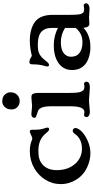

<svg xmlns="http://www.w3.org/2000/svg" viewBox="411 -1204 805 1667"><g transform="rotate(-90 813.5 -370.5)"><path d="M539.1 -360.8Q539.1 -346.2 524.9 -346.2Q512.2 -346.2 492.4 -371.1Q472.7 -396 453.1 -408.9Q433.6 -421.9 412.6 -428.7Q379.9 -439.9 336.2 -439.9Q292.5 -439.9 264.9 -430.4Q237.3 -420.9 215.8 -401.4Q169.9 -358.4 169.9 -280.3Q169.9 -181.2 225.6 -119.6Q278.3 -61.5 355.5 -61.5Q440.9 -61.5 483.4 -121.6Q496.1 -140.1 508.5 -141.4Q521 -142.6 528.3 -135.3Q535.6 -127.9 535.6 -117.2Q535.6 -106.4 526.4 -90.6Q517.1 -74.7 501 -59.8Q484.9 -44.9 463.9 -32Q442.9 -19 419.4 -9.3Q319.8 32.2 214.8 -7.8Q112.3 -46.9 69.8 -144.5Q48.8 -193.4 48.8 -239Q48.8 -284.7 58.6 -316.9Q68.4 -349.1 86.2 -378.4Q104 -407.7 129.6 -432.6Q155.3 -457.5 187 -475.6Q254.9 -514.2 335 -514.2Q391.6 -514.2 430.2 -496.1Q437.5 -492.7 443.8 -492.7Q450.2 -492.7 458.5 -496.1Q466.8 -499.5 475.6 -503.4L491.2 -510.7Q499 -514.2 504.4 -514.2Q520.5 -514.2 520.5 -494.9Q520.5 -475.6 520.8 -460.7Q521 -445.8 522.5 -432.6Q525.4 -406.2 534.2 -382.8Q539.1 -369.6 539.1 -360.8Z M713.9 -626Q696.8 -646.5 696.8 -669.9Q696.8 -693.4 702.4 -707.3Q708 -721.2 717.8 -731.4Q738.8 -753.4 764.6 -753.4Q790.5 -753.4 804.4 -746.8Q818.4 -740.2 827.1 -729.5Q845.7 -707.5 845.7 -685.1Q845.7 -662.6 840.3 -649.4Q835 -636.2 825.2 -625.7Q815.4 -615.2 801.5 -608.6Q787.6 -602.1 769.3 -602.1Q751 -602.1 737.1 -608.6Q723.1 -615.2 713.9 -626ZM886.2 7.3 781.2 0Q750 0 720 3.7Q689.9 7.3 677 7.3Q664.1 7.3 654.5 4.2Q645 1 639.6 -3.4Q630.4 -11.2 630.4 -20.8Q630.4 -30.3 635.5 -36.9Q640.6 -43.5 648.9 -43.5L672.9 -40Q713.4 -40 721.7 -112.3Q724.6 -137.7 724.6 -174.3V-317.9Q724.6 -387.2 711.9 -413.1Q708 -421.4 701.9 -429.9Q695.8 -438.5 682.6 -443.4Q669.4 -448.2 656.2 -451.9Q643.1 -455.6 633.5 -460.4Q624 -465.3 624 -471.9Q624 -478.5 625.5 -482.9Q627 -487.3 630.4 -491.2Q638.7 -500.5 655.8 -500.5L727.5 -494.6L801.3 -500.5Q821.3 -500.5 828.1 -492.7Q840.3 -478 840.3 -438V-174.3Q840.3 -92.3 850.1 -71Q859.9 -49.8 870.1 -44.9Q880.4 -40 895 -40L918.9 -43.5Q927.7 -43.5 932.6 -36.9Q937.5 -30.3 937.5 -22.5Q937.5 7.3 886.2 7.3Z M1439 2.9Q1410.6 2.9 1405.3 -48.3Q1362.8 -5.9 1291.5 7.8Q1269.5 11.7 1232.4 11.7Q1195.3 11.7 1156.2 0.5Q1117.2 -10.7 1091.3 -31.2Q1039.1 -72.8 1039.1 -147Q1039.1 -227.5 1106.9 -270Q1165 -306.2 1252.4 -306.2Q1335.9 -306.2 1404.3 -270V-325.7Q1404.3 -421.9 1314.9 -439.5Q1287.6 -444.8 1262 -444.8Q1236.3 -444.8 1218.8 -442.6Q1201.2 -440.4 1185.1 -433.6Q1151.4 -419.4 1121.1 -378.4Q1098.1 -347.2 1084 -347.2Q1069.8 -347.2 1069.8 -361.8Q1069.8 -370.6 1075.7 -390.1Q1088.4 -430.2 1088.4 -493.2Q1088.4 -517.6 1106.9 -517.6Q1126.5 -517.6 1140.6 -508.8Q1160.2 -496.6 1163.1 -496.6Q1233.4 -514.2 1293.9 -514.2Q1354.5 -514.2 1400.6 -498.3Q1446.8 -482.4 1473.1 -455.1Q1518.1 -408.7 1518.1 -314V-172.9Q1518.1 -85.4 1526.9 -67.1Q1535.6 -48.8 1546.1 -45.7Q1556.6 -42.5 1572.3 -42.5L1600.1 -46.4Q1608.4 -46.4 1613.5 -39.3Q1618.7 -32.2 1618.7 -27.1Q1618.7 -22 1616.5 -16.6Q1614.3 -11.2 1608.9 -6.8Q1595.2 4.4 1569.8 4.4L1494.6 0ZM1404.3 -208.5Q1346.7 -244.6 1281.2 -244.6Q1189.9 -244.6 1162.6 -192.4Q1154.3 -176.8 1154.3 -157.7Q1154.3 -107.4 1187.7 -82.3Q1221.2 -57.1 1281.7 -57.1Q1356 -57.1 1404.3 -115.7Z"/></g></svg>

Font: Stoke
Style: Regular
Weight: 400
Designer: Nicole Fally
Foundry: Nicole Fally
Version: Version 1.002